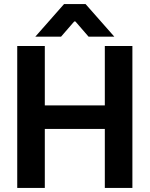

<svg xmlns="http://www.w3.org/2000/svg" viewBox="-20 -927 738 947"><path d="M65 -700H201V-407H497V-700H633V0H497V-291H201V0H65ZM296 -907H402L544 -746H417L352 -821H346L281 -746H154Z"/></svg>

Font: Chakra Petch
Style: Bold
Weight: 700
Designer: Katatrad Aksorn Co.,Ltd.
Foundry: Cadson Demak Co.,Ltd.
Version: Version 1.000; ttfautohint (v1.6)